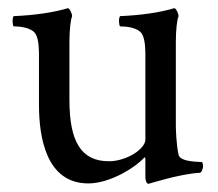

<svg xmlns="http://www.w3.org/2000/svg" viewBox="-20 -446 537 474"><path d="M338.9 -308.6V-101.6C338.9 -78.1 292 -47.9 249 -47.9C180.7 -47.9 151.4 -95.7 151.4 -199.2V-342.8C151.4 -371.1 154.3 -398.4 158.2 -406.2C158.2 -411.1 152.3 -425.8 147.5 -425.8C112.3 -415 63.5 -408.2 13.7 -406.2C9.8 -401.4 10.7 -383.8 13.7 -380.9C26.4 -380.9 58.6 -378.9 68.4 -361.3C76.2 -346.7 76.2 -321.3 76.2 -308.6V-187.5C76.2 -105.5 94.7 6.8 198.2 6.8C248 6.8 309.6 -28.3 336.9 -57.6C336.9 -57.6 338.9 -57.6 338.9 -52.7V-7.8C338.9 -1 341.8 7.8 346.7 7.8C347.7 7.8 422.9 -16.6 473.6 -19.5C478.5 -19.5 481.4 -33.2 481.4 -35.2C481.4 -38.1 480.5 -44.9 478.5 -45.9C475.6 -46.9 425.8 -44.9 420.9 -63.5C415 -90.8 414.1 -127 414.1 -137.7V-342.8C414.1 -371.1 417 -398.4 420.9 -406.2C420.9 -411.1 415 -425.8 410.2 -425.8C375 -415 326.2 -408.2 276.4 -406.2C272.5 -401.4 273.4 -383.8 276.4 -380.9C289.1 -380.9 321.3 -378.9 331.1 -361.3C338.9 -346.7 338.9 -321.3 338.9 -308.6Z"/></svg>

Font: Crimson
Style: Roman
Weight: 400
Version: Version 0.2